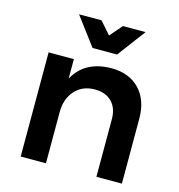

<svg xmlns="http://www.w3.org/2000/svg" viewBox="-111 -855 888 953"><g transform="rotate(15 333.0 -378.5)"><path d="M412.1 -612.8H286.1L178.2 -756.8H293.9L349.1 -693.8L403.8 -756.8H520ZM402.8 -540Q495.1 -540 548.1 -484.6Q601.1 -429.2 601.1 -334V0H470.2V-295.9Q470.2 -352.5 438.5 -384.8Q406.7 -417 351.1 -417Q286.6 -416.5 248.8 -373.5Q210.9 -330.6 210.9 -263.2V0H81.1V-535.2H210.9V-435.1Q266.6 -538.6 402.8 -540Z"/></g></svg>

Font: Montserrat-Arabic Medium
Style: Regular
Weight: 500
Designer: Mohamed Gaber
Foundry: Kief Type Foundry
Version: Version 5.008;PS 005.008;hotconv 1.0.88;makeotf.lib2.5.64775